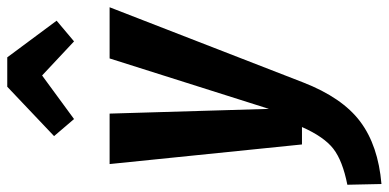

<svg xmlns="http://www.w3.org/2000/svg" viewBox="-312 -561 1071 529"><g transform="rotate(-90 223.5 -296.5)"><path d="M261 3Q219 111 153 160.5Q87 210 -19 219L-21 125Q45 112 78 86.5Q111 61 138 0H90L36 -530H175L188 -91L327 -530H468ZM160 -628 113 -683 249 -812H330L431 -676L374 -628L280 -716Z"/></g></svg>

Font: Fira Sans Extra Condensed SemiBold
Style: Italic
Weight: 600
Width: 3
Italic angle: -8°
Designer: Carrois Corporate & Edenspiekermann AG
Foundry: Carrois Corporate GbR & Edenspiekermann AG
Version: Version 4.203